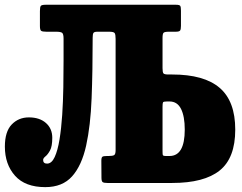

<svg xmlns="http://www.w3.org/2000/svg" viewBox="-22 -770 1018 808"><path d="M-1.5 -153Q-1.5 -216 27.2 -246Q56 -276 99.5 -276Q144.5 -276 171.2 -252.5Q198 -229 198 -190Q198 -154 188.5 -136.8Q179 -119.5 169.2 -111.8Q159.5 -104 159.5 -97Q159.5 -81.5 176 -81.5Q195.5 -81.5 208.2 -109.2Q221 -137 228.5 -183.2Q236 -229.5 239.8 -286.5Q243.5 -343.5 244.5 -402.5Q245.5 -461.5 245.5 -515Q245.5 -568.5 245.5 -607.5Q245.5 -627 239.5 -631.8Q233.5 -636.5 213.5 -636.5H173.5Q157 -636.5 151.5 -640Q146 -643.5 146 -660.5V-723.5Q146 -741 150 -745.5Q154 -750 171 -750H718Q733.5 -750 736.5 -745.2Q739.5 -740.5 739.5 -725V-660.5Q739.5 -645.5 735.5 -641Q731.5 -636.5 717.5 -636.5H689Q671 -636.5 666.5 -632.2Q662 -628 662 -610.5V-483Q662 -466 665.8 -461.2Q669.5 -456.5 687 -456.5H702.5Q837 -456.5 902.5 -400.2Q968 -344 968 -224.5Q968 -105 902.5 -52.5Q837 0 702.5 0H430Q415.5 0 410.2 -3.5Q405 -7 405 -22L404.5 -93Q404.5 -107 408.8 -110.2Q413 -113.5 428 -113.5H435Q451.5 -113.5 458 -117Q464.5 -120.5 464.5 -138V-606.5Q464.5 -625 460.5 -630.8Q456.5 -636.5 437 -636.5H388Q374 -636.5 371 -631Q368 -625.5 368 -611.5Q368 -471.5 363.5 -356.2Q359 -241 340.5 -157.2Q322 -73.5 281.5 -28Q241 17.5 168.5 17.5Q84 17.5 41.2 -30.5Q-1.5 -78.5 -1.5 -153ZM676.5 -113.5H691.5Q755.5 -113.5 755.5 -224.5Q755.5 -280.5 739.8 -311.8Q724 -343 691.5 -343H680.5Q666 -343 664 -339.2Q662 -335.5 662 -321V-135.5Q662 -122.5 663 -118Q664 -113.5 676.5 -113.5Z"/></svg>

Font: Besley* Condensed Heavy
Style: Regular
Weight: 800
Width: 3
Designer: Owen Earl
Foundry: indestructible type*
Version: Version 3.000; ttfautohint (v1.8.3)